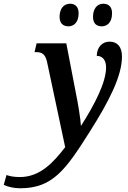

<svg xmlns="http://www.w3.org/2000/svg" viewBox="-170 -768 687 1028"><path d="M375 -627C401 -627 430 -645 430 -697C430 -732 411 -748 383 -748C349 -748 328 -720 328 -678C328 -643 346 -627 375 -627ZM197 -627C222 -627 251 -645 251 -697C251 -732 232 -748 205 -748C170 -748 149 -720 149 -678C149 -643 168 -627 197 -627ZM-62 240C112 240 182 141 310 -62C416 -229 483 -362 483 -465C483 -517 459 -545 416 -545C380 -545 349 -518 348 -469C379 -469 398 -446 398 -407C398 -327 337 -209 265 -96H263C262 -128 247 -219 236 -271L185 -536H26L15 -489H23C57 -489 73 -476 82 -436L179 20C117 100 46 180 -64 180C-99 180 -122 174 -135 169L-150 222C-126 233 -94 240 -62 240Z"/></svg>

Font: Noto Serif Condensed SemiBold
Style: Italic
Weight: 600
Width: 3
Italic angle: -12°
Designer: Monotype Design Team
Foundry: Monotype Imaging Inc.
Version: Version 2.014